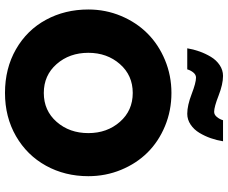

<svg xmlns="http://www.w3.org/2000/svg" viewBox="-94 -830 936 789"><g transform="rotate(90 374.5 -436.0)"><path d="M299.5 -773Q287.5 -773 278.5 -762Q269.5 -751 265.5 -737H179Q183 -762 191.8 -786.8Q200.5 -811.5 214 -834Q227.5 -856.5 248 -870.2Q268.5 -884 292.5 -884Q326.5 -884 373.2 -865.8Q420 -847.5 440 -847.5Q452 -847.5 461.2 -858.8Q470.5 -870 474.5 -884H561Q557 -858.5 548.5 -834Q540 -809.5 526.5 -787Q513 -764.5 492.5 -750.8Q472 -737 448 -737Q414 -737 367.2 -755Q320.5 -773 299.5 -773ZM19.5 -330.5Q19.5 -401.5 46 -464.8Q72.5 -528 118 -573.5Q163.5 -619 227.2 -645.5Q291 -672 362.5 -672Q435 -672 498.8 -645.5Q562.5 -619 607.5 -573.5Q652.5 -528 678.5 -464.8Q704.5 -401.5 704.5 -330.5Q704.5 -234.5 661.5 -156.5Q618.5 -78.5 540 -33.2Q461.5 12 362.5 12Q261.5 12 182.8 -33.2Q104 -78.5 61.8 -156.5Q19.5 -234.5 19.5 -330.5ZM197.5 -330.5Q197.5 -253 243.8 -200.2Q290 -147.5 362.5 -147.5Q435 -147.5 481.2 -200.2Q527.5 -253 527.5 -330.5Q527.5 -407.5 481.2 -460.2Q435 -513 362.5 -513Q290 -513 243.8 -460.2Q197.5 -407.5 197.5 -330.5Z"/></g></svg>

Font: League Spartan ExtraBold
Style: Regular
Weight: 800
Foundry: The League of Moveable Type
Version: Version 2.002